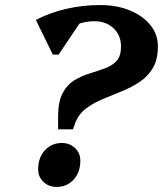

<svg xmlns="http://www.w3.org/2000/svg" viewBox="-20 -726 645 760"><path d="M210 -214V-271Q211 -327 229 -359.5Q247 -392 275.5 -409Q304 -426 335.5 -435.5Q367 -445 395.5 -455.5Q424 -466 441.5 -485Q459 -504 459 -542Q459 -586 429.5 -614Q400 -642 353 -642Q315 -642 283 -628Q251 -614 223 -587L236 -666H317L212 -510H189L122 -647Q177 -676 242.5 -691Q308 -706 376 -706Q442 -706 493.5 -685Q545 -664 575 -627Q605 -590 605 -543Q605 -490 585 -456.5Q565 -423 532.5 -401.5Q500 -380 461.5 -364.5Q423 -349 386 -333.5Q349 -318 320.5 -296.5Q292 -275 278 -240L269 -214ZM203 14Q173 14 152 -6Q131 -26 131 -56Q131 -102 157.5 -131Q184 -160 225 -160Q256 -160 277 -140Q298 -120 298 -90Q298 -44 271.5 -15Q245 14 203 14Z"/></svg>

Font: Platypi Light SemiBold
Style: Italic
Weight: 600
Italic angle: -13°
Version: Version 1.200